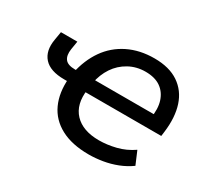

<svg xmlns="http://www.w3.org/2000/svg" viewBox="-109 -674 918 851"><g transform="rotate(30 350.0 -248.5)"><path d="M422 9Q336 9 279 -21.5Q222 -52 196.5 -107.5Q171 -163 177 -238L186 -225H162Q90 -225 58.5 -260Q27 -295 38 -357L45 -399H129L122 -356Q117 -323 130.5 -305Q144 -287 182 -287H202L182 -270Q197 -342 234 -395Q271 -448 329.5 -477Q388 -506 463 -506Q539 -506 587 -473.5Q635 -441 654 -383Q673 -325 663 -246L660 -223H261L274 -237Q263 -157 305 -112.5Q347 -68 430 -68Q471 -68 515.5 -79Q560 -90 599 -117L627 -51Q598 -30 563.5 -16.5Q529 -3 492.5 3Q456 9 422 9ZM458 -435Q412 -435 374 -414Q336 -393 312 -357Q288 -321 279 -274L271 -290H602L580 -268Q589 -320 577 -357Q565 -394 535.5 -414.5Q506 -435 458 -435Z"/></g></svg>

Font: Nunito Sans 7pt Medium
Style: Italic
Weight: 500
Italic angle: -9°
Designer: Vernon Adams
Foundry: Vernon Adams
Version: Version 3.101;gftools[0.9.27]